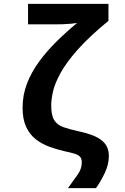

<svg xmlns="http://www.w3.org/2000/svg" viewBox="-20 -780 640 986"><path d="M329 186Q358 146 379 116.5Q400 87 400 54Q400 35 391 25Q382 15 362 9Q342 3 309 -4Q270 -13 232 -27Q194 -41 163 -65.5Q132 -90 114 -129Q96 -168 96 -227Q96 -292 118.5 -350.5Q141 -409 180 -462.5Q219 -516 269.5 -566Q320 -616 376 -662Q365 -660 343.5 -658Q322 -656 300.5 -655.5Q279 -655 264 -655H124V-760H537V-673Q437 -591 378 -524Q319 -457 290 -403.5Q261 -350 252 -309.5Q243 -269 243 -239Q243 -188 258.5 -163Q274 -138 305.5 -127Q337 -116 383 -106Q425 -97 454.5 -85.5Q484 -74 503 -58.5Q522 -43 530.5 -23.5Q539 -4 539 21Q539 64 518.5 107.5Q498 151 473 186Z"/></svg>

Font: Noto Sans Mono
Style: Bold
Weight: 700
Designer: Monotype Design Team
Foundry: Monotype Imaging Inc.
Version: Version 2.014